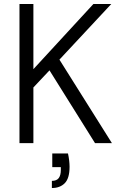

<svg xmlns="http://www.w3.org/2000/svg" viewBox="-20 -720 607 966"><path d="M78 0V-700H148V-372L450 -700H540L279 -420L543 0H458L229 -366L148 -280V0ZM241 226V190Q265 190 275.5 176Q286 162 286 135V121H243V52H322Q326 70 328 87.5Q330 105 330 119Q330 177 306 201.5Q282 226 241 226Z"/></svg>

Font: DM Sans 16pt Light
Style: Regular
Weight: 300
Version: Version 4.004;gftools[0.9.30]